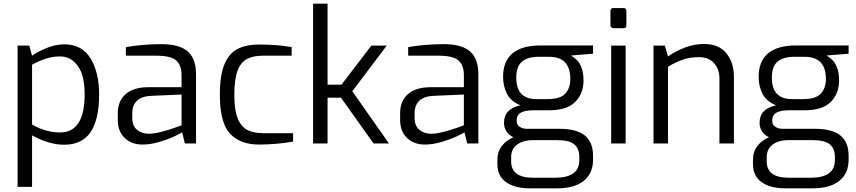

<svg xmlns="http://www.w3.org/2000/svg" viewBox="-20 -783 4675 1048"><path d="M76 -534H140L155 -479Q187 -502 236 -521.5Q285 -541 330 -541Q428 -541 474.5 -464Q521 -387 521 -268Q521 -131 474.5 -62Q428 7 330 7Q287 7 241.5 -7Q196 -21 155 -44V237H76ZM442 -268Q442 -373 404 -424Q366 -475 308 -475Q266 -475 229 -462.5Q192 -450 155 -430V-103Q231 -60 308 -60Q442 -60 442 -268Z M623 -128V-166Q623 -231 665.5 -269Q708 -307 790 -307H971V-373Q971 -427 941.5 -453Q912 -479 833 -479H667V-526Q761 -542 862 -542Q959 -542 1004.5 -502.5Q1050 -463 1050 -377V0H989L974 -61Q967 -55 930.5 -38Q894 -21 847 -7.5Q800 6 758 6Q698 6 660.5 -30Q623 -66 623 -128ZM971 -99V-267L808 -260Q753 -258 727.5 -233Q702 -208 702 -165V-141Q702 -95 728.5 -74Q755 -53 793 -53Q820 -53 859 -63Q898 -73 929.5 -84Q961 -95 971 -99Z M1180 -266Q1180 -373 1205.5 -433Q1231 -493 1278 -516.5Q1325 -540 1395 -540Q1491 -540 1572 -526V-479H1416Q1361 -479 1327.5 -461Q1294 -443 1276.5 -396.5Q1259 -350 1259 -264Q1259 -182 1277.5 -136.5Q1296 -91 1330 -73.5Q1364 -56 1417 -56H1580V-10Q1486 6 1393 6Q1291 6 1235.5 -53.5Q1180 -113 1180 -266Z M1689 -763H1768V-321H1844L2007 -534H2091L1903 -285L2103 0H2019L1841 -250H1768V0H1689Z M2164 -128V-166Q2164 -231 2206.5 -269Q2249 -307 2331 -307H2512V-373Q2512 -427 2482.5 -453Q2453 -479 2374 -479H2208V-526Q2302 -542 2403 -542Q2500 -542 2545.5 -502.5Q2591 -463 2591 -377V0H2530L2515 -61Q2508 -55 2471.5 -38Q2435 -21 2388 -7.5Q2341 6 2299 6Q2239 6 2201.5 -30Q2164 -66 2164 -128ZM2512 -99V-267L2349 -260Q2294 -258 2268.5 -233Q2243 -208 2243 -165V-141Q2243 -95 2269.5 -74Q2296 -53 2334 -53Q2361 -53 2400 -63Q2439 -73 2470.5 -84Q2502 -95 2512 -99Z M3217 -490 3097 -480Q3117 -467 3130.5 -453.5Q3144 -440 3154.5 -412.5Q3165 -385 3165 -343Q3165 -273 3120 -227Q3075 -181 2976 -181H2891Q2846 -181 2823 -168Q2800 -155 2800 -124Q2800 -102 2816.5 -91Q2833 -80 2856 -80H3033Q3126 -80 3171.5 -44Q3217 -8 3217 67V89Q3217 163 3166.5 204Q3116 245 3020 245H2871Q2790 245 2742.5 211.5Q2695 178 2695 113V89Q2695 45 2719 14Q2743 -17 2782 -34Q2757 -46 2744 -66.5Q2731 -87 2731 -113Q2731 -189 2821 -208Q2769 -229 2747.5 -270.5Q2726 -312 2726 -363Q2726 -535 2932 -535H3217ZM3093 -352Q3093 -473 2977 -473H2920Q2860 -473 2829 -446.5Q2798 -420 2798 -359Q2798 -242 2908 -242H2968Q3038 -242 3065.5 -272Q3093 -302 3093 -352ZM2885 -18Q2837 -18 2803.5 5.5Q2770 29 2770 76V98Q2770 187 2889 187H3013Q3075 187 3108.5 163.5Q3142 140 3142 92V72Q3142 29 3115 5.5Q3088 -18 3023 -18Z M3312 -645V-723Q3312 -739 3328 -739H3384Q3399 -739 3399 -723V-645Q3399 -629 3384 -629H3328Q3321 -629 3316.5 -633.5Q3312 -638 3312 -645ZM3316 -534H3395V0H3316Z M3547 -534H3609L3626 -475Q3668 -504 3719 -523.5Q3770 -543 3821 -543Q3904 -543 3945 -492Q3986 -441 3986 -363V0H3907V-354Q3907 -406 3877.5 -438.5Q3848 -471 3796 -471Q3748 -471 3710.5 -458.5Q3673 -446 3626 -419V0H3547Z M4612 -490 4492 -480Q4512 -467 4525.5 -453.5Q4539 -440 4549.5 -412.5Q4560 -385 4560 -343Q4560 -273 4515 -227Q4470 -181 4371 -181H4286Q4241 -181 4218 -168Q4195 -155 4195 -124Q4195 -102 4211.5 -91Q4228 -80 4251 -80H4428Q4521 -80 4566.5 -44Q4612 -8 4612 67V89Q4612 163 4561.5 204Q4511 245 4415 245H4266Q4185 245 4137.5 211.5Q4090 178 4090 113V89Q4090 45 4114 14Q4138 -17 4177 -34Q4152 -46 4139 -66.5Q4126 -87 4126 -113Q4126 -189 4216 -208Q4164 -229 4142.5 -270.5Q4121 -312 4121 -363Q4121 -535 4327 -535H4612ZM4488 -352Q4488 -473 4372 -473H4315Q4255 -473 4224 -446.5Q4193 -420 4193 -359Q4193 -242 4303 -242H4363Q4433 -242 4460.5 -272Q4488 -302 4488 -352ZM4280 -18Q4232 -18 4198.5 5.5Q4165 29 4165 76V98Q4165 187 4284 187H4408Q4470 187 4503.5 163.5Q4537 140 4537 92V72Q4537 29 4510 5.5Q4483 -18 4418 -18Z"/></svg>

Font: Exo
Style: Regular
Weight: 400
Designer: Natanael Gama
Foundry: Natanael Gama
Version: Version 1.500; ttfautohint (v1.6)